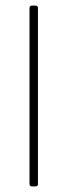

<svg xmlns="http://www.w3.org/2000/svg" viewBox="-20 -663 240 683"><path d="M115 -634V-9Q115 0 107 0H93Q85 0 85 -9V-634Q85 -643 93 -643H107Q115 -643 115 -634Z"/></svg>

Font: Rajdhani Light
Style: Regular
Weight: 300
Designer: Satya Rajpurohit, Jyotish Sonowal
Foundry: Indian Type Foundry
Version: Version 1.201;PS 1.0;hotconv 1.0.78;makeotf.lib2.5.61930; tt